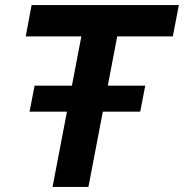

<svg xmlns="http://www.w3.org/2000/svg" viewBox="-20 -740 728 760"><path d="M97 -298 117 -401H555L535 -298ZM105 -720H688L664 -596H444L330 0H188L302 -596H82Z"/></svg>

Font: Kufam SemiBold
Style: Italic
Weight: 600
Italic angle: -11°
Designer: Artur Schmal
Foundry: Original Type
Version: Version 1.301; ttfautohint (v1.8.3)